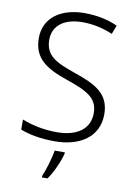

<svg xmlns="http://www.w3.org/2000/svg" viewBox="-101 -880 748 1072"><g transform="rotate(10 273.0 -344.5)"><path d="M496 -279C496 -394 419 -436 292 -479C183 -517 121 -546 121 -637C121 -721 190 -765 288 -765C345 -765 403 -753 459 -729L478 -779C422 -804 360 -817 290 -817C159 -817 62 -753 62 -636C62 -521 135 -475 254 -434C380 -391 437 -360 437 -275C437 -182 361 -135 252 -135C173 -135 104 -152 54 -172V-115C100 -97 163 -83 249 -83C392 -83 496 -151 496 -279ZM316 -25V-32H258C252 11 229 87 214 119V128H246C278 83 305 19 316 -25Z"/></g></svg>

Font: Noto Sans Telugu UI Light
Style: Regular
Weight: 300
Designer: Jelle Bosma - Monotype Design Team
Foundry: Monotype Imaging Inc.
Version: Version 2.005